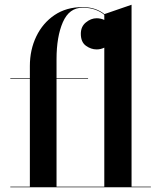

<svg xmlns="http://www.w3.org/2000/svg" viewBox="-20 -790 684 810"><path d="M23.5 -2.5H106V-457.5H23.5V-460H106V-511.5Q106 -580 133.2 -636.5Q160.5 -693 210.2 -726.5Q260 -760 328 -760Q358.5 -760 381.8 -751.8Q405 -743.5 420.5 -730.5L535 -770V-2.5H616.5V0H23.5ZM351.5 -457.5H218.5V-2.5H420V-589Q405 -581.5 387.5 -581.5Q364 -581.5 342.5 -597Q321 -612.5 321 -647.5Q321 -678 342.5 -695.5Q364 -713 387.5 -713Q404.5 -713 420 -706V-727.5Q404.5 -741 381.5 -749.2Q358.5 -757.5 328 -757.5Q272 -757.5 245.2 -696.5Q218.5 -635.5 218.5 -540V-460H351.5Z"/></svg>

Font: Bodoni* 72pt Medium
Style: Regular
Weight: 500
Version: Version 2.3